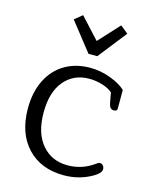

<svg xmlns="http://www.w3.org/2000/svg" viewBox="-112 -800 707 886"><g transform="rotate(15 242.0 -356.5)"><path d="M137 -695 174 -725 265 -626 356 -725 393 -695 286 -559H244ZM39 -244Q39 -322 68 -380Q97 -438 149 -468.5Q201 -499 270 -499Q319 -499 367 -481Q415 -463 440 -439V-350Q440 -344 436 -340.5Q432 -337 424 -337Q414 -337 408 -343.5Q402 -350 399 -365L390 -414Q372 -430 341 -439.5Q310 -449 278 -449Q204 -449 159 -395.5Q114 -342 114 -244Q114 -146 160.5 -91.5Q207 -37 283 -37Q351 -37 406 -76Q408 -77 414 -81.5Q420 -86 426 -86Q435 -86 441 -79Q447 -72 447 -62Q447 -43 414 -24Q352 12 279 12Q168 12 103.5 -57Q39 -126 39 -244Z"/></g></svg>

Font: Maitree
Style: Regular
Weight: 400
Designer: CadsonDemak Team
Foundry: CadsonDemak
Version: Version 1.001